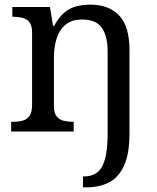

<svg xmlns="http://www.w3.org/2000/svg" viewBox="-20 -566 675 826"><path d="M337 240V193H343Q375 193 397.5 176.5Q420 160 431.5 119.5Q443 79 443 9V-345Q443 -410 418.5 -446Q394 -482 333 -482Q288 -482 261.5 -459.5Q235 -437 223.5 -400Q212 -363 212 -320V-109Q212 -80 223.5 -65.5Q235 -51 253.5 -46.5Q272 -42 294 -42H297V0H28V-42H36Q59 -42 77.5 -47Q96 -52 107 -67.5Q118 -83 118 -114V-426Q118 -456 106.5 -470.5Q95 -485 76.5 -489.5Q58 -494 36 -494H33V-536H195L208 -455H213Q234 -493 257.5 -512.5Q281 -532 309 -539Q337 -546 369 -546Q448 -546 492.5 -499.5Q537 -453 537 -350V8Q537 97 513 148Q489 199 447.5 219.5Q406 240 352 240Z"/></svg>

Font: Noto Serif Tibetan
Style: Regular
Weight: 400
Designer: Monotype Design Team
Foundry: Monotype Imaging Inc.
Version: Version 2.103